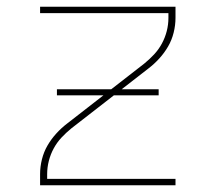

<svg xmlns="http://www.w3.org/2000/svg" viewBox="-20 -550 640 570"><path d="M99 0V-33Q99 -55 104.5 -77Q110 -99 121 -118Q132 -137 147 -153.5Q162 -170 179 -183L408 -361Q424 -374 437.5 -388.5Q451 -403 460.5 -420.5Q470 -438 475 -457.5Q480 -477 480 -497V-511H99V-530H501V-497Q501 -475 495.5 -453Q490 -431 479 -412Q468 -393 453 -376.5Q438 -360 421 -347L192 -169Q176 -156 162.5 -141.5Q149 -127 139.5 -109.5Q130 -92 125 -72.5Q120 -53 120 -33V-19H501V0ZM149 -267V-285H451V-267Z"/></svg>

Font: Iosevka Curly Thin Extended
Style: Regular
Weight: 100
Width: 7
Monospace: yes
Designer: Belleve Invis
Foundry: Belleve Invis
Version: Version 11.1.0; ttfautohint (v1.8.3)